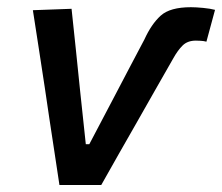

<svg xmlns="http://www.w3.org/2000/svg" viewBox="-20 -526 632 546"><path d="M149 0Q142 -47 134.8 -94Q127.5 -141 120.5 -188L107.5 -276Q99 -330.5 90.5 -387.2Q82 -444 73.5 -497L183.5 -501Q189.5 -443 195.8 -384.5Q202 -326 208 -266L224 -116H234L305 -251Q327 -293 348 -333Q369 -373 390.5 -413.5Q410.5 -457.5 437 -481.5Q463.5 -505.5 523 -505.5Q537.5 -505.5 558 -503.5Q578.5 -501.5 591.5 -498L567 -407.5Q559.5 -409.5 550.8 -410Q542 -410.5 537 -410.5Q513.5 -410.5 499.5 -396.8Q485.5 -383 473 -360.5Q446 -313.5 420.2 -268Q394.5 -222.5 368.5 -177Q343 -132.5 318 -88.5Q293 -44.5 268 0Z"/></svg>

Font: Commissioner Medium
Style: Italic
Weight: 500
Italic angle: -12°
Designer: Kostas Bartsokas
Foundry: Kostas Bartsokas
Version: Version 1.000; ttfautohint (v1.8.3)